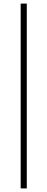

<svg xmlns="http://www.w3.org/2000/svg" viewBox="-20 -828 264 1068"><path d="M95 220V-808H129V220Z"/></svg>

Font: Encode Sans Th
Style: Regular
Weight: 100
Designer: Multiple Designers
Foundry: Impallari Type
Version: Version 3.002; ttfautohint (v1.8.3) -l 8 -r 50 -G 200 -x 14 